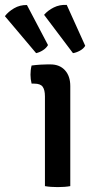

<svg xmlns="http://www.w3.org/2000/svg" viewBox="-92 -760 384 784"><path d="M195 0Q184.5 2 171 3Q157.5 4 143.5 4Q129.5 4 116 3Q102.5 2 91.5 0V-366.5Q91.5 -393 82.2 -405.8Q73 -418.5 48 -418.5H37Q32.5 -436.5 32.5 -455Q32.5 -464 33.5 -473.2Q34.5 -482.5 37 -492.5Q56 -495 72.8 -496Q89.5 -497 100.5 -497H114Q151.5 -497 173.2 -473.2Q195 -449.5 195 -408.5ZM18 -739.5 104 -576Q97 -563.5 83.2 -554.8Q69.5 -546 55.5 -543L-72 -694Q-58 -712.5 -34.5 -726.2Q-11 -740 18 -739.5ZM180.5 -740 256 -573Q249 -561 234.2 -553Q219.5 -545 206 -543L88 -699.5Q103.5 -717.5 127.5 -729.5Q151.5 -741.5 180.5 -740Z"/></svg>

Font: Signika
Style: Regular
Weight: 400
Designer: Anna Giedry
Foundry: Anna Giedry
Version: Version 2.001